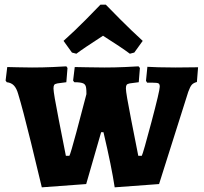

<svg xmlns="http://www.w3.org/2000/svg" viewBox="-20 -791 873 822"><path d="M58 -388Q51 -413 39.5 -425Q28 -437 9 -439L4 -446L11 -504Q22 -504 53 -503Q84 -502 117 -502Q162 -502 206.5 -504Q251 -506 264 -507L269 -500L264 -439Q237 -436 226 -434Q215 -432 212 -427.5Q209 -423 209 -412Q209 -393 231.5 -279Q254 -165 262 -124H277Q282 -132 307 -225Q332 -318 350 -388Q350 -407 349 -412Q348 -428 337.5 -433.5Q327 -439 298 -439L293 -446L300 -504Q314 -504 351 -503Q388 -502 427 -502Q471 -502 515.5 -504Q560 -506 573 -507L579 -500L574 -439Q546 -436 535.5 -434Q525 -432 522 -427.5Q519 -423 519 -412Q519 -393 541.5 -279Q564 -165 572 -124H587Q593 -135 628.5 -269Q664 -403 664 -420Q664 -431 658.5 -434Q653 -437 634 -437H610L605 -445L611 -505Q623 -504 658 -503Q693 -502 732 -502L828 -503L823 -440Q808 -436 801 -428Q794 -420 786 -398L661 -3L471 11Q458 -76 423 -225H413L349 -3L159 11Q148 -37 112.5 -181.5Q77 -326 58 -388ZM288 -566 252 -616Q299 -658 347.5 -707Q396 -756 410 -771H433Q447 -756 496 -707Q545 -658 591 -616L555 -566L536 -561Q500 -588 421 -638Q336 -583 307 -561Z"/></svg>

Font: Alegreya SC ExtraBold
Style: Regular
Weight: 800
Designer: Juan Pablo del Peral
Foundry: Huerta Tipografica
Version: Version 2.007; ttfautohint (v1.6)